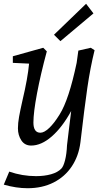

<svg xmlns="http://www.w3.org/2000/svg" viewBox="-27 -761 554 1017"><path d="M164 172Q208 172 243.5 162Q279 152 298 132Q309 121 317.5 88Q326 55 328 8L337 -67Q342 -112 350 -173Q303 -87 247.5 -38.5Q192 10 138 10Q104 10 86 -17.5Q68 -45 68 -81Q68 -109 74 -142.5Q80 -176 92 -229Q120 -347 127 -424L41 -428V-463L202 -508L221 -489Q188 -367 169 -266Q150 -165 150 -112Q150 -58 187 -58Q207 -58 233.5 -83Q260 -108 289 -155Q338 -233 379 -428L388 -493L454 -508L474 -495Q451 -402 435.5 -295Q420 -188 399 -7Q390 65 353.5 120Q317 175 257 205.5Q197 236 119 236Q59 236 -7 217L22 148Q91 172 164 172ZM259 -577 429 -741 468 -690 293 -543Z"/></svg>

Font: Andada Pro
Style: Italic
Weight: 400
Italic angle: -7°
Designer: Carolina Giovagnoli
Foundry: Huerta Tipografica
Version: Version 3.005; ttfautohint (v1.8.4)